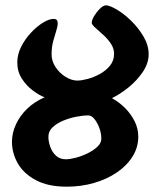

<svg xmlns="http://www.w3.org/2000/svg" viewBox="-20 -682 604 722"><path d="M162 -168Q162 -188 177.5 -203Q193 -218 217 -228Q241 -238 266.5 -243Q292 -248 312 -248Q324 -248 335 -234.5Q346 -221 353.5 -201Q361 -181 361 -160Q361 -144 346 -130Q331 -116 309.5 -105.5Q288 -95 265.5 -89Q243 -83 228 -83Q205 -83 190.5 -96.5Q176 -110 169 -130Q162 -150 162 -168ZM378 -662Q369 -662 356.5 -650Q344 -638 334.5 -622.5Q325 -607 325 -596Q325 -590 337.5 -578.5Q350 -567 367 -552Q384 -537 396.5 -518.5Q409 -500 409 -480Q409 -454 393.5 -435Q378 -416 355 -403.5Q332 -391 309 -385Q286 -379 271 -379Q249 -379 226.5 -393Q204 -407 189 -429.5Q174 -452 174 -477Q174 -505 180 -527Q186 -549 191.5 -566Q197 -583 197 -595Q197 -611 182 -611Q165 -611 142 -597Q119 -583 96.5 -559Q74 -535 59.5 -506Q45 -477 45 -447Q45 -413 62 -386.5Q79 -360 103 -342Q127 -324 148 -316Q110 -300 82.5 -273.5Q55 -247 40 -214.5Q25 -182 25 -149Q25 -106 47 -67.5Q69 -29 115 -4.5Q161 20 231 20Q285 20 333.5 6Q382 -8 419.5 -33.5Q457 -59 478.5 -93.5Q500 -128 500 -168Q500 -198 486.5 -225.5Q473 -253 450.5 -275.5Q428 -298 401 -313Q432 -328 463.5 -353.5Q495 -379 517 -411.5Q539 -444 539 -478Q539 -512 519.5 -545Q500 -578 472.5 -604.5Q445 -631 418.5 -646.5Q392 -662 378 -662Z"/></svg>

Font: Alkatra
Style: Bold
Weight: 700
Designer: Suman Bhandary
Version: Version 1.100;gftools[0.9.22]